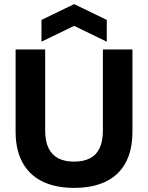

<svg xmlns="http://www.w3.org/2000/svg" viewBox="-20 -901 721 935"><path d="M341 14Q283 14 237 1.5Q191 -11 157 -34.5Q123 -58 100.5 -91.5Q78 -125 67 -167Q56 -209 56 -259V-660H200V-265Q200 -213 216.5 -179.5Q233 -146 264 -130Q295 -114 340 -114Q387 -114 418 -130Q449 -146 465 -179.5Q481 -213 481 -265V-660H625V-259Q625 -193 607 -142.5Q589 -92 553 -57Q517 -22 464 -4Q411 14 341 14ZM182 -698V-804L341 -881L500 -804V-698L341 -775Z"/></svg>

Font: Bricolage Grotesque 28pt
Style: Bold
Weight: 700
Designer: Mathieu Triay
Foundry: Atelier Triay
Version: Version 1.000;gftools[0.9.30]